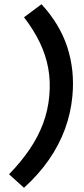

<svg xmlns="http://www.w3.org/2000/svg" viewBox="-20 -774 400 912"><path d="M94 118 23 53.9Q80.6 -5.6 121 -65.2Q161.4 -124.9 184.7 -187.4Q208 -250 214.1 -317.9Q220.5 -386.6 209.2 -449.4Q197.8 -512.1 169 -572.1Q140.1 -632 94.1 -692L177 -753.9Q264 -659.7 299.7 -550Q335.4 -440.2 323.9 -317.9Q316.5 -237.1 288.7 -161.3Q261 -85.5 212.5 -15.5Q164 54.5 94 118Z"/></svg>

Font: Karla
Style: Italic
Weight: 400
Italic angle: -8°
Designer: Jonathan Pinhorn
Version: Version 2.004;gftools[0.9.33]